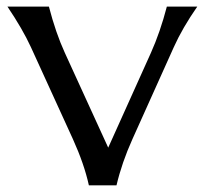

<svg xmlns="http://www.w3.org/2000/svg" viewBox="-20 -557 615 577"><path d="M247.1 0Q232.9 -64.5 199.2 -138.7L72.8 -415.5Q47.9 -469.7 2.4 -537.1H127Q147.5 -458 174.8 -398.4L305.2 -113.3L433.6 -398.4Q461.4 -460.4 481.4 -537.1H572.8Q528.3 -473.1 502.4 -415.5L377.9 -138.7Q346.2 -68.4 330.1 0Z"/></svg>

Font: Classica
Style: Book
Weight: 400
Designer: Wojciech Kalinowski "wmk69" (wmk69@o2.pl)
Foundry: Wojciech Kalinowski "wmk69" (wmk69@o2.pl)
Version: Version 2.1.1; 2021-05-14